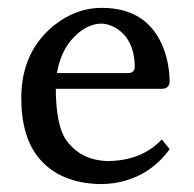

<svg xmlns="http://www.w3.org/2000/svg" viewBox="-20 -459 493 489"><path d="M125 -272.9H309.1Q322.3 -274.9 323.2 -287.1Q323.2 -359.4 273.4 -388.7Q255.9 -398.4 238.8 -398.9Q203.1 -398.9 169.9 -366.2Q134.8 -331.1 125 -272.9ZM392.1 -104 412.1 -79.1Q359.4 -6.8 271 7.3Q253.9 9.8 237.8 9.8Q133.8 8.8 79.1 -56.2Q34.2 -110.8 34.2 -209Q34.2 -328.1 119.1 -395.5Q174.8 -439 238.8 -439Q357.9 -439 397.5 -333.5Q411.6 -294.4 412.1 -250Q410.2 -233.9 394 -232.9H122.1Q122.6 -144 146 -106Q183.6 -50.3 254.9 -48.8Q341.3 -49.8 392.1 -104Z"/></svg>

Font: Linux Biolinum O
Style: Regular
Weight: 400
Designer: Philipp H. Poll
Foundry: Philipp H. Poll
Version: Version 1.0.4